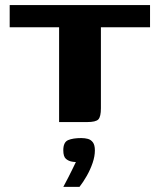

<svg xmlns="http://www.w3.org/2000/svg" viewBox="-20 -480 628 755"><path d="M18.1 -460H570V-372.9H376.8V-54.4Q376.8 -21.7 367 -10.8Q357.2 0 322.4 0H212.4V-372.9H18.1ZM229.1 254.7Q240.3 234.1 247.9 218.9Q255.5 203.7 262.9 189.1Q270.2 174.5 278.4 157.1Q275.4 157.1 271.4 156.8Q267.5 156.4 263.7 155.7Q250.2 153.7 239.5 144.8Q228.9 136 228.9 110.8Q228.9 79.2 247.8 71Q266.7 62.9 299.7 62.9Q313.6 62.9 325.5 66.1Q337.4 69.3 345.3 79.8Q353.1 90.4 353.1 111.5Q353.1 134.5 344.2 160.7Q335.2 187 321.2 211.6Q307.1 236.3 292.7 254.7Z"/></svg>

Font: Genos Thin
Style: Regular
Weight: 100
Designer: Robert E. Leuschke
Foundry: Robert E. Leuschke
Version: Version 1.010